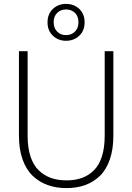

<svg xmlns="http://www.w3.org/2000/svg" viewBox="-20 -967 685 994"><path d="M78.1 -264.2V-702.1H123V-263.2Q123 -202.1 137.9 -157Q152.8 -111.8 180.4 -85.2Q208 -58.6 243.7 -45.9Q279.3 -33.2 324.2 -33.2Q369.1 -33.2 404.3 -45.9Q439.5 -58.6 466.3 -85.4Q493.2 -112.3 507.6 -157.2Q522 -202.1 522 -263.2V-702.1H566.9V-264.2Q566.9 -194.8 548.8 -142.1Q530.8 -89.4 497.8 -57.1Q464.8 -24.9 421.4 -9Q377.9 6.8 324.2 6.8Q270.5 6.8 226.6 -9Q182.6 -24.9 148.9 -57.1Q115.2 -89.4 96.7 -142.1Q78.1 -194.8 78.1 -264.2ZM321.8 -946.8Q362.8 -946.8 390.4 -920.9Q418 -895 418 -851.1Q418 -808.1 390.4 -782Q362.8 -755.9 321.8 -755.9Q281.7 -755.9 253.9 -782Q226.1 -808.1 226.1 -851.1Q226.1 -894.5 253.7 -920.7Q281.2 -946.8 321.8 -946.8ZM321.8 -785.2Q350.1 -785.2 368.2 -803.5Q386.2 -821.8 386.2 -852.1Q386.2 -882.3 368.2 -900.1Q350.1 -918 321.8 -918Q293.9 -918 275.9 -900.1Q257.8 -882.3 257.8 -852.1Q257.8 -821.8 275.9 -803.5Q293.9 -785.2 321.8 -785.2Z"/></svg>

Font: SVN-Poppins ExtraLight
Style: Regular
Weight: 200
Designer: Ninad Kale (Devanagari), Jonny Pinhorn (Latin)
Foundry: Indian Type Foundry
Version: Version 3.002 2017